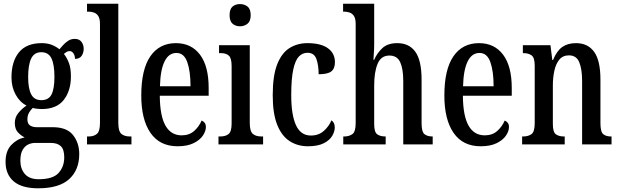

<svg xmlns="http://www.w3.org/2000/svg" viewBox="-20 -780 3345 1037"><path d="M186 237Q98 237 54 199.5Q10 162 10 94Q10 36 40.5 3.5Q71 -29 113 -38Q94 -47 77 -65Q60 -83 60 -116Q60 -146 78.5 -169Q97 -192 123 -210Q87 -228 64.5 -269Q42 -310 42 -362Q42 -448 82.5 -497.5Q123 -547 205 -547Q236 -547 259 -538Q282 -529 301 -514Q309 -523 321 -536.5Q333 -550 348.5 -560Q364 -570 384 -570Q408 -570 420 -554Q432 -538 432 -517Q432 -495 421 -478.5Q410 -462 385 -462Q385 -480 376.5 -492Q368 -504 357 -504Q347 -504 339.5 -499.5Q332 -495 325 -489Q341 -469 352 -440.5Q363 -412 363 -367Q363 -290 324.5 -240.5Q286 -191 205 -191Q196 -191 181 -192.5Q166 -194 157 -197Q147 -188 137.5 -172.5Q128 -157 128 -135Q128 -112 142 -102.5Q156 -93 179 -93H265Q341 -93 374.5 -50.5Q408 -8 408 52Q408 138 353.5 187.5Q299 237 186 237ZM203 -239Q243 -239 258.5 -270Q274 -301 274 -365Q274 -431 258 -464.5Q242 -498 203 -498Q165 -498 148.5 -464Q132 -430 132 -364Q132 -302 148.5 -270.5Q165 -239 203 -239ZM189 188Q266 188 296.5 154Q327 120 327 70Q327 27 308.5 9.5Q290 -8 255 -8H169Q150 -8 132 0.5Q114 9 102 30Q90 51 90 88Q90 132 114.5 160Q139 188 189 188Z M450 0V-43H460Q487 -43 503.5 -57Q520 -71 520 -117V-650Q520 -679 511 -693Q502 -707 488 -712Q474 -717 460 -717H450V-760H619V-117Q619 -71 635.5 -57Q652 -43 681 -43H690V0Z M939 10Q843 10 793 -62Q743 -134 743 -264Q743 -405 792 -476Q841 -547 930 -547Q1013 -547 1060 -485Q1107 -423 1107 -305V-263H843Q844 -153 874 -101Q904 -49 961 -49Q1002 -49 1028.5 -72.5Q1055 -96 1069 -129Q1079 -125 1085.5 -116.5Q1092 -108 1092 -94Q1092 -72 1076 -48Q1060 -24 1026 -7Q992 10 939 10ZM1009 -314Q1009 -395 991.5 -444.5Q974 -494 933 -494Q891 -494 868.5 -447.5Q846 -401 844 -314Z M1276 -638Q1252 -638 1236 -652Q1220 -666 1220 -698Q1220 -731 1236 -744.5Q1252 -758 1276 -758Q1300 -758 1317 -744.5Q1334 -731 1334 -698Q1334 -666 1317 -652Q1300 -638 1276 -638ZM1160 0V-43H1170Q1198 -43 1214.5 -56Q1231 -69 1231 -113V-423Q1231 -466 1216 -479.5Q1201 -493 1174 -493H1163V-536H1329V-117Q1329 -71 1345.5 -57Q1362 -43 1391 -43H1401V0Z M1643 10Q1587 10 1544 -18Q1501 -46 1477 -106.5Q1453 -167 1453 -265Q1453 -372 1477.5 -433.5Q1502 -495 1544.5 -521Q1587 -547 1640 -547Q1713 -547 1751 -519.5Q1789 -492 1789 -444Q1789 -410 1769.5 -394.5Q1750 -379 1701 -379Q1701 -427 1689 -461Q1677 -495 1641 -495Q1614 -495 1594.5 -475Q1575 -455 1564 -405Q1553 -355 1553 -266Q1553 -160 1578.5 -104Q1604 -48 1659 -48Q1701 -48 1729 -73Q1757 -98 1770 -130Q1779 -124 1783.5 -115Q1788 -106 1788 -91Q1788 -70 1774.5 -46.5Q1761 -23 1729 -6.5Q1697 10 1643 10Z M1834 0V-43H1840Q1865 -43 1883 -55.5Q1901 -68 1901 -115V-650Q1901 -679 1892 -693Q1883 -707 1869 -712Q1855 -717 1841 -717H1833V-760H2001V-542Q2001 -516 1999 -490.5Q1997 -465 1997 -457H2001Q2015 -491 2044 -519Q2073 -547 2126 -547Q2190 -547 2223.5 -500Q2257 -453 2257 -350V-115Q2257 -68 2272.5 -55.5Q2288 -43 2315 -43H2317V0H2158V-343Q2158 -408 2141.5 -444Q2125 -480 2083 -480Q2038 -480 2019.5 -435.5Q2001 -391 2001 -319V-110Q2001 -66 2017.5 -54.5Q2034 -43 2061 -43H2063V0Z M2576 10Q2480 10 2430 -62Q2380 -134 2380 -264Q2380 -405 2429 -476Q2478 -547 2567 -547Q2650 -547 2697 -485Q2744 -423 2744 -305V-263H2480Q2481 -153 2511 -101Q2541 -49 2598 -49Q2639 -49 2665.5 -72.5Q2692 -96 2706 -129Q2716 -125 2722.5 -116.5Q2729 -108 2729 -94Q2729 -72 2713 -48Q2697 -24 2663 -7Q2629 10 2576 10ZM2646 -314Q2646 -395 2628.5 -444.5Q2611 -494 2570 -494Q2528 -494 2505.5 -447.5Q2483 -401 2481 -314Z M2800 0V-43H2806Q2833 -43 2850.5 -55.5Q2868 -68 2868 -115V-425Q2868 -469 2851 -481Q2834 -493 2808 -493H2804V-536H2953L2963 -456H2967Q2987 -505 3016.5 -526Q3046 -547 3091 -547Q3155 -547 3189 -500Q3223 -453 3223 -350V-115Q3223 -68 3238 -55.5Q3253 -43 3279 -43H3283V0H3124V-343Q3124 -407 3108.5 -444Q3093 -481 3053 -481Q3020 -481 3001 -458Q2982 -435 2974 -397.5Q2966 -360 2966 -319V-110Q2966 -66 2982.5 -54.5Q2999 -43 3025 -43H3030V0Z"/></svg>

Font: Noto Serif Lao ExtraCondensed Medium
Style: Regular
Weight: 500
Width: 2
Designer: Monotype Design Team
Foundry: Monotype Imaging Inc.
Version: Version 2.003; ttfautohint (v1.8.4.7-5d5b)